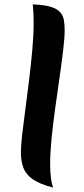

<svg xmlns="http://www.w3.org/2000/svg" viewBox="-20 -822 384 873"><path d="M274 -684Q274 -652 267.5 -596Q261 -540 251 -471Q241 -402 231 -330Q221 -258 214.5 -192.5Q208 -127 208 -78Q208 -2 222 31Q163 16 131 -5.5Q99 -27 87 -57.5Q75 -88 75 -129Q75 -160 81 -211.5Q87 -263 95.5 -327Q104 -391 112.5 -460Q121 -529 127 -596Q133 -663 133 -720Q133 -741 132 -762Q131 -783 129 -802Q181 -800 210.5 -791Q240 -782 253.5 -766.5Q267 -751 270.5 -730.5Q274 -710 274 -684Z"/></svg>

Font: Merienda
Style: Bold
Weight: 700
Designer: Eduardo Rodriguez Tunni
Foundry: Eduardo Rodriguez Tunni
Version: Version 2.001